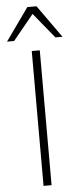

<svg xmlns="http://www.w3.org/2000/svg" viewBox="-90 -968 414 1000"><g transform="rotate(-5 117.0 -467.5)"><path d="M96 0V-705H138V0ZM-28 -765 93 -935H141L262 -765H225L117 -897L9 -765Z"/></g></svg>

Font: Nunito Sans ExtraLight
Style: Regular
Weight: 200
Designer: Vernon Adams
Foundry: Vernon Adams
Version: Version 3.006; ttfautohint (v1.8.3)